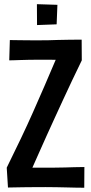

<svg xmlns="http://www.w3.org/2000/svg" viewBox="-20 -881 427 901"><path d="M26.2 -693Q47 -692.6 69.3 -692.4Q91.6 -692.2 114.4 -691.9Q137.2 -691.6 159.7 -691.8Q182.2 -692 202.4 -692Q226.6 -693 251.6 -693.5Q276.6 -694 304.7 -694.5Q332.8 -695 363.2 -695L363.8 -597.8Q340 -549.2 318.2 -503Q296.4 -456.8 276.5 -413.7Q256.6 -370.6 237.4 -328.8Q218.6 -287.6 200.7 -248.3Q182.8 -209 166 -170.7Q149.2 -132.4 132 -94.2Q148 -94.2 164.4 -94.2Q180.8 -94.2 197.3 -94.2Q213.8 -94.2 228.8 -94.2Q263.2 -94.6 285.5 -95.1Q307.8 -95.6 328 -96.4Q348.2 -97.2 376 -97.2L375.4 0Q354.8 0 333.9 -0.5Q313 -1 291 -1.5Q269 -2 245 -2.5Q221 -3 193.4 -3Q170 -3 142.4 -2.8Q114.8 -2.6 89 -2.3Q63.2 -2 43.9 -1.5Q24.6 -1 17.4 -1L11.6 -94.2Q47.8 -167.8 78 -231Q108.2 -294.2 135 -354.8Q162.2 -416.4 188.6 -477Q215 -537.6 241.4 -600.4Q230 -600.4 216.7 -600.6Q203.4 -600.8 189.9 -600.8Q176.4 -600.8 163.8 -600.8Q136.2 -600.8 114.6 -600.3Q93 -599.8 76.2 -599.3Q59.4 -598.8 46.5 -598.3Q33.6 -597.8 23.4 -597.8ZM153.8 -763.4 153.2 -861.4 249.4 -858.4 245.8 -766.8Z"/></svg>

Font: Truculenta
Style: Regular
Weight: 400
Designer: Ivan Castro, Eva Sanz & Omnibus-Type Team
Foundry: Omnibus-Type
Version: Version 1.002